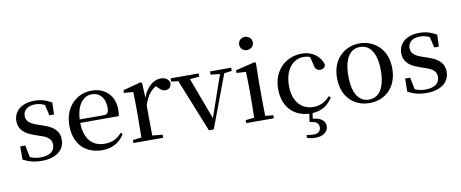

<svg xmlns="http://www.w3.org/2000/svg" viewBox="-81 -1144 4207 1751"><g transform="rotate(-10 2022.5 -268.0)"><path d="M225 15C363 15 437 -52 437 -145C437 -217 397 -265 295 -299L243 -317C169 -342 141 -369 141 -415C141 -467 181 -503 254 -503C286 -503 313 -496 341 -481L364 -382H407L411 -492C359 -522 315 -537 253 -537C128 -537 58 -470 58 -382C58 -305 109 -260 192 -232L245 -213C327 -188 351 -159 351 -112C351 -55 306 -18 220 -18C180 -18 150 -25 122 -38L100 -149H53L52 -27C107 1 157 15 225 15Z M788 15C880 15 950 -27 993 -99L976 -112C937 -65 887 -39 817 -39C710 -39 632 -108 629 -265H986C990 -281 992 -301 992 -325C992 -445 915 -537 780 -537C645 -537 527 -432 527 -260C527 -78 636 15 788 15ZM630 -297C636 -432 699 -504 777 -504C853 -504 899 -446 899 -360C899 -316 888 -297 851 -297Z M1254 -319C1281 -400 1317 -448 1367 -475L1376 -466C1400 -439 1419 -424 1446 -424C1485 -424 1502 -448 1502 -485C1493 -520 1460 -537 1420 -537C1353 -537 1287 -480 1254 -388L1248 -526L1235 -534L1069 -490V-465L1154 -459C1156 -410 1157 -363 1157 -295V-230L1155 -37L1075 -28V0H1351V-28L1256 -38L1254 -230Z M1876 -492 1962 -483 1828 -98 1684 -484 1771 -492V-522H1511V-492L1576 -485L1773 5H1818L2001 -483L2072 -492V-522H1876Z M2243 -655C2278 -655 2307 -680 2307 -716C2307 -751 2278 -777 2243 -777C2208 -777 2180 -751 2180 -716C2180 -680 2208 -655 2243 -655ZM2198 0H2375V-28L2301 -36L2299 -230V-382L2302 -526L2289 -534L2112 -491V-466L2198 -461C2200 -411 2202 -362 2202 -294V-230C2202 -176 2201 -92 2199 -36L2119 -28V0Z M2690 91C2749 95 2774 116 2774 151C2774 187 2752 209 2707 209C2689 209 2667 207 2645 202L2640 227C2660 235 2685 241 2720 241C2797 241 2838 201 2838 152C2838 106 2799 71 2724 66L2731 15C2820 10 2877 -29 2920 -98L2903 -111C2861 -63 2810 -39 2751 -39C2639 -39 2562 -122 2562 -266C2562 -414 2638 -504 2738 -504C2758 -504 2777 -501 2797 -494L2816 -420C2821 -378 2841 -362 2872 -362C2896 -362 2912 -374 2919 -400C2898 -481 2823 -537 2729 -537C2586 -537 2460 -436 2460 -254C2460 -89 2560 9 2701 15Z M3261 15C3401 15 3518 -81 3518 -261C3518 -441 3396 -537 3261 -537C3127 -537 3006 -440 3006 -261C3006 -82 3121 15 3261 15ZM3261 -17C3167 -17 3111 -101 3111 -260C3111 -420 3167 -504 3261 -504C3355 -504 3412 -420 3412 -260C3412 -101 3355 -17 3261 -17Z M3789 15C3927 15 4001 -52 4001 -145C4001 -217 3961 -265 3859 -299L3807 -317C3733 -342 3705 -369 3705 -415C3705 -467 3745 -503 3818 -503C3850 -503 3877 -496 3905 -481L3928 -382H3971L3975 -492C3923 -522 3879 -537 3817 -537C3692 -537 3622 -470 3622 -382C3622 -305 3673 -260 3756 -232L3809 -213C3891 -188 3915 -159 3915 -112C3915 -55 3870 -18 3784 -18C3744 -18 3714 -25 3686 -38L3664 -149H3617L3616 -27C3671 1 3721 15 3789 15Z"/></g></svg>

Font: Noto Serif HK Medium
Style: Regular
Weight: 500
Designer: Ryoko NISHIZUKA 西塚涼子 (kana & ideographs); Frank Grießhammer (Latin, Greek & Cyrillic); Wenlong ZHANG 张文龙 (bopomofo); San
Foundry: Adobe
Version: Version 2.001;hotconv 1.1.0;makeotfexe 2.6.0